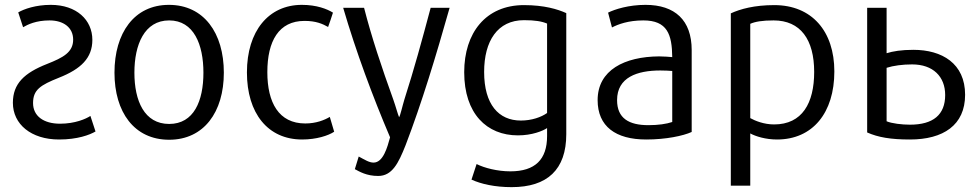

<svg xmlns="http://www.w3.org/2000/svg" viewBox="-20 -562 4034 790"><path d="M33 -139C33 -218 80 -262 174 -299C240 -325 281 -347 281 -399C281 -449 241 -478 184 -478C128 -478 94 -461 75 -450L55 -511C79 -525 127 -542 189 -542C295 -542 360 -480 360 -398C360 -323 313 -278 222 -242C147 -212 116 -193 116 -138C116 -84 160 -53 227 -53C289 -53 334 -73 352 -85C357 -71 368 -35 373 -21C349 -7 299 12 223 12C108 12 33 -51 33 -139Z M901 -263C901 -101 819 13 676 13C532 13 451 -101 451 -263C451 -426 532 -542 675 -542C819 -542 901 -426 901 -263ZM817 -263C817 -378 778 -478 676 -478C574 -478 533 -378 533 -263C533 -147 574 -52 676 -52C778 -52 817 -147 817 -263Z M1355 -20C1331 -4 1282 12 1223 12C1082 12 996 -96 996 -264C996 -434 1085 -542 1222 -542C1283 -542 1326 -525 1350 -510C1346 -497 1335 -464 1330 -451C1307 -464 1280 -476 1233 -476C1127 -476 1080 -393 1080 -265C1080 -140 1127 -54 1236 -54C1281 -54 1315 -68 1337 -81Z M1830 -530C1774 -332 1716 -140 1649 35C1619 111 1593 162 1536 162C1488 162 1459 144 1440 134L1456 82C1482 96 1499 107 1517 107C1557 107 1574 43 1585 3C1513 -166 1445 -349 1392 -530H1478C1508 -412 1551 -283 1598 -153C1609 -122 1616 -94 1622 -80C1626 -82 1636 -127 1644 -153C1684 -278 1716 -395 1752 -530Z M2310 -10C2310 136 2232 208 2085 208C2016 208 1959 195 1920 177L1941 113C1973 129 2026 143 2080 143C2182 143 2231 94 2231 -2V-35C2213 -23 2169 -5 2111 -5C1983 -5 1890 -94 1890 -265C1890 -426 1978 -541 2136 -541C2219 -541 2275 -524 2310 -508ZM2231 -97V-465C2210 -474 2182 -479 2136 -479C2027 -479 1972 -393 1972 -266C1972 -132 2032 -66 2123 -66C2168 -66 2207 -80 2231 -97Z M2826 -19C2791 -3 2720 12 2639 12C2513 12 2439 -42 2439 -150C2439 -274 2550 -329 2692 -330C2713 -330 2734 -328 2746 -327C2745 -420 2726 -478 2627 -478C2565 -478 2523 -462 2498 -449L2482 -510C2510 -524 2567 -542 2636 -542C2757 -542 2826 -479 2826 -356ZM2746 -60V-270C2732 -271 2716 -272 2697 -272C2602 -272 2519 -244 2519 -150C2519 -75 2568 -47 2648 -47C2689 -47 2722 -52 2746 -60Z M3413 -268C3413 -98 3324 12 3177 12C3130 12 3089 -1 3067 -13V202H2987V-507C3026 -525 3084 -541 3166 -541C3320 -541 3413 -434 3413 -268ZM3330 -266C3330 -399 3274 -478 3163 -478C3117 -478 3087 -473 3067 -464V-76C3087 -65 3123 -50 3165 -50C3281 -50 3330 -138 3330 -266Z M3548 -530H3628V-343C3653 -351 3689 -357 3738 -357C3856 -357 3951 -301 3951 -172C3951 -47 3861 12 3724 12C3645 12 3593 3 3548 -17ZM3869 -171C3869 -247 3819 -297 3733 -297C3694 -297 3656 -292 3628 -283V-63C3649 -54 3691 -49 3724 -49C3820 -49 3869 -90 3869 -171Z"/></svg>

Font: Repo Regular
Style: Regular
Weight: 400
Designer: Stefan Peev
Foundry: Context Ltd
Version: Version 1.502